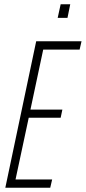

<svg xmlns="http://www.w3.org/2000/svg" viewBox="-20 -882 403 902"><path d="M5 0 150 -688H363L354 -649H183L123 -367H273L265 -329H115L53 -39H225L216 0ZM251 -798 265 -862H310L297 -798Z"/></svg>

Font: Saira UltraCondensed ExtraLight
Style: Italic
Weight: 250
Width: 1
Italic angle: -12°
Designer: Hector Gatti with collaboration of the Omnibus-Type team
Foundry: Omnibus-Type
Version: Version 1.101